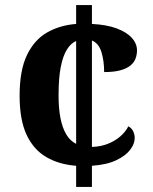

<svg xmlns="http://www.w3.org/2000/svg" viewBox="-20 -734 599 754"><path d="M279 -83Q212 -88 162 -117Q112 -146 84.5 -204.5Q57 -263 57 -358Q57 -458 86 -518Q115 -578 165 -606.5Q215 -635 279 -640V-714H341V-640Q399 -637 438 -622.5Q477 -608 497.5 -585.5Q518 -563 518 -536Q518 -520 512.5 -504.5Q507 -489 492.5 -477Q478 -465 453 -458Q428 -451 389 -451Q389 -494 378.5 -529Q368 -564 341 -575V-157Q375 -158 403 -169Q431 -180 452 -198Q473 -216 484 -238Q497 -231 503 -218.5Q509 -206 509 -192Q509 -169 491 -145.5Q473 -122 436 -104.5Q399 -87 341 -83V0H279ZM279 -573Q258 -564 242.5 -539Q227 -514 218.5 -470.5Q210 -427 210 -359Q210 -308 217.5 -270Q225 -232 240 -206.5Q255 -181 279 -169Z"/></svg>

Font: Noto Serif Tamil
Style: Regular
Weight: 400
Designer: Indian Type Foundry, Tom Grace, and the Monotype Design Team
Foundry: Monotype Imaging Inc.
Version: Version 2.003